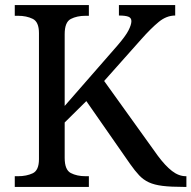

<svg xmlns="http://www.w3.org/2000/svg" viewBox="-20 -734 752 754"><path d="M38 0V-42H51Q84 -42 108.5 -53.5Q133 -65 133 -109V-604Q133 -648 108.5 -660Q84 -672 51 -672H38V-714H329V-672H316Q282 -672 258 -659.5Q234 -647 234 -600V-318L441 -555Q473 -592 484.5 -614.5Q496 -637 496 -651Q496 -664 484 -668.5Q472 -673 447 -673V-714H668V-673Q634 -673 603.5 -648Q573 -623 534 -579L389 -416L600 -122Q629 -83 655.5 -62.5Q682 -42 710 -42H712V0H701Q651 0 618.5 -4Q586 -8 564.5 -18Q543 -28 526.5 -45.5Q510 -63 491 -90L319 -337L234 -253V-114Q234 -67 258 -54.5Q282 -42 316 -42H329V0Z"/></svg>

Font: Noto Serif Yezidi
Style: Regular
Weight: 400
Designer: Dalton Maag Ltd
Foundry: Dalton Maag Ltd
Version: Version 1.001; ttfautohint (v1.8.4.7-5d5b)